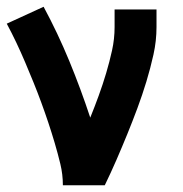

<svg xmlns="http://www.w3.org/2000/svg" viewBox="-21 -548 541 568"><path d="M165 0Q165 -32 157.5 -63Q150 -94 141 -124.5Q132 -155 122 -185Q112 -215 101 -245Q90 -275 78 -304.5Q66 -334 53.5 -363.5Q41 -393 27.5 -421.5Q14 -450 -1 -478L108 -528Q150 -450 184 -367.5Q218 -285 246 -200Q259 -232 271 -265Q283 -298 293 -331.5Q303 -365 310.5 -399Q318 -433 318 -468V-520H442V-468Q442 -427 433 -386.5Q424 -346 412 -306.5Q400 -267 385.5 -228Q371 -189 355.5 -151Q340 -113 323.5 -75Q307 -37 289 0Z"/></svg>

Font: Iosevka Term Curly Extrabold
Style: Regular
Weight: 800
Designer: Belleve Invis
Foundry: Belleve Invis
Version: Version 32.3.0